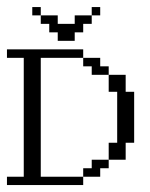

<svg xmlns="http://www.w3.org/2000/svg" viewBox="-20 -532 430 552"><path d="M219.2 -23.9V-48.3H243.7V-72.8H292.5V-48.3H268.1V-23.9ZM292.5 -72.8V-121.6H316.9V-268.1H292.5V-316.9H341.3V-268.1H365.7V-121.6H341.3V-72.8ZM243.7 -316.9V-341.3H219.2V-365.7H268.1V-341.3H292.5V-316.9ZM0 0V-23.9H48.3V-365.7H0V-390.1H219.2V-365.7H97.2V-23.9H219.2V0ZM146 -414.6V-439H121.6V-463.4H97.2V-487.8H146V-463.4H194.8V-487.8H243.7V-463.4H219.2V-439H194.8V-414.6ZM72.8 -487.8V-511.7H97.2V-487.8ZM243.7 -487.8V-511.7H268.1V-487.8Z"/></svg>

Font: FS Mondwest Regular
Style: Regular
Weight: 400
Designer: NZWStudios2024
Foundry: https://fontstruct.com
Version: Version 1.0